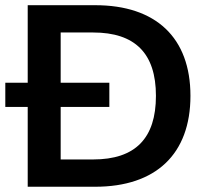

<svg xmlns="http://www.w3.org/2000/svg" viewBox="-30 -711 797 731"><path d="M75.5 0H332.4C563.7 0 695.1 -124.5 695.1 -346.1C695.1 -567.6 563.7 -691.2 332.4 -691.2H75.5ZM324.5 -103.9H201V-587.3H324.5C484.3 -587.3 563.7 -507.8 563.7 -346.1C563.7 -184.3 485.3 -103.9 324.5 -103.9ZM-9.8 -303.9H386.3V-396.1H-9.8Z"/></svg>

Font: LL Pando Sans
Style: Bold
Weight: 700
Designer: Joshua Smith
Foundry: Joshua Smith
Version: Version 1.000;Glyphs 3.2.1 (3258)